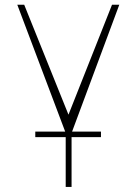

<svg xmlns="http://www.w3.org/2000/svg" viewBox="-20 -565 561 789"><path d="M51.1 -545.5H79.5L261.4 -93.8L440.3 -545.5H470.2L274.1 -18.5V203.1H250V-18.5ZM125 -1.4V-24.1H394.9V-1.4Z"/></svg>

Font: Inter Thin BETA
Style: Regular
Weight: 100
Designer: Rasmus Andersson
Foundry: rsms
Version: Version 3.011;git-f93a4a705